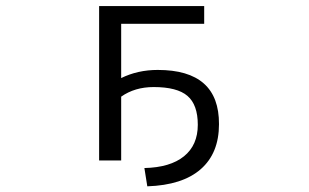

<svg xmlns="http://www.w3.org/2000/svg" viewBox="-20 -540 1040 646"><path d="M510.7 -304.7Q717.8 -304.7 716.8 -122.1Q716.8 -24.4 655.3 29.3Q593.8 83 475.6 86.9L465.8 25.4Q552.7 23.4 599.1 -14.2Q645.5 -51.8 645.5 -120.1Q645.5 -187.5 610.8 -217.3Q576.2 -247.1 497.1 -247.1Q433.6 -247.1 387.7 -214.8V0H313.5V-519.5H667V-460H387.7V-277.3Q443.4 -304.7 510.7 -304.7Z"/></svg>

Font: GenEi Gothic M SemiLight
Style: Regular
Weight: 350
Designer: o_tamon (Modified); [Source Han Sans]
Ryoko NISHIZUKA  (kana & ideographs); Paul D. Hunt (Latin, Greek & Cyrillic); Wenl
Version: Version 1.1a;Original Version 1.004